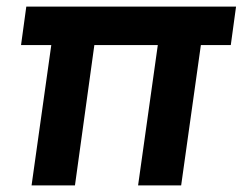

<svg xmlns="http://www.w3.org/2000/svg" viewBox="-20 -564 738 584"><path d="M208 0 267 -427H460L400 0H531L591 -427H682L698 -544H60L44 -427H136L76 0Z"/></svg>

Font: Plus Jakarta Sans
Style: Bold Italic
Weight: 700
Italic angle: -8°
Designer: Gumpita Rahayu
Foundry: Tokotype
Version: Version 2.071;gftools[0.9.30]